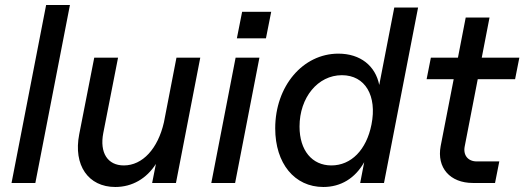

<svg xmlns="http://www.w3.org/2000/svg" viewBox="-20 -730 2092 766"><path d="M26 0H121L259 -710H164Z M440 16C508 16 565 -18 602 -76L587 0H682L779 -500H684L634 -242C610 -137 549 -70 474 -70C409 -70 377 -121 392 -199L451 -500H356L296 -194C272 -71 332 16 440 16Z M823 0H918L1015 -500H920ZM925 -577H1041L1062 -683H946Z M1270 16C1340 16 1397 -19 1433 -83L1417 0H1512L1648 -700H1553L1493 -391C1478 -467 1418 -516 1330 -516C1188 -516 1078 -386 1078 -218C1078 -78 1155 16 1270 16ZM1302 -70C1225 -70 1175 -130 1175 -225C1175 -341 1248 -430 1344 -430C1437 -430 1485 -348 1462 -233C1442 -132 1381 -70 1302 -70Z M1867 0H1955L1972 -86H1882C1847 -86 1827 -111 1834 -146L1886 -414H2035L2052 -500H1902L1933 -660H1838L1807 -500H1699L1682 -414H1790L1738 -147C1722 -61 1775 0 1867 0Z"/></svg>

Font: Uncut Sans Medium Italic
Style: Regular
Weight: 500
Italic angle: -11°
Designer: Kasper Nordkvist
Foundry: UNCUT.wtf
Version: Version 1.304;Glyphs 3.2 (3246)